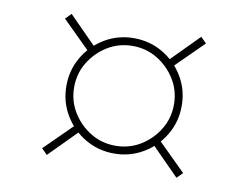

<svg xmlns="http://www.w3.org/2000/svg" viewBox="-59 -676 818 633"><g transform="rotate(10 350.0 -360.0)"><path d="M350 -167Q297 -167 253 -193Q209 -219 183 -263Q157 -307 157 -360Q157 -413 183 -457Q209 -501 253 -527Q297 -553 350 -553Q403 -553 447 -527Q491 -501 517 -457Q543 -413 543 -360Q543 -307 517 -263Q491 -219 447 -193Q403 -167 350 -167ZM350 -193Q396 -193 433.5 -216Q471 -239 494 -276.5Q517 -314 517 -360Q517 -406 494 -443.5Q471 -481 433.5 -504Q396 -527 350 -527Q304 -527 266.5 -504Q229 -481 206 -443.5Q183 -406 183 -360Q183 -314 206 -276.5Q229 -239 266.5 -216Q304 -193 350 -193ZM114 -577 133 -596 224 -504 206 -486ZM476 -216 494 -234 586 -143 567 -124ZM567 -596 586 -577 494 -486 476 -504ZM206 -234 224 -216 133 -124 114 -143Z"/></g></svg>

Font: Murecho Thin ExtraLight
Style: Regular
Weight: 250
Version: Version 1.010